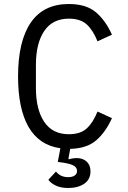

<svg xmlns="http://www.w3.org/2000/svg" viewBox="-20 -730 640 957"><path d="M159 -406V-292Q159 -184 200.5 -122.5Q242 -61 323 -61Q381 -61 412.5 -90Q444 -119 466 -174L538 -141Q507 -72 460 -31Q413 10 330 12L321 61L324 64Q343 58 363 58Q393 58 412 75.5Q431 93 431 124Q431 165 399.5 186Q368 207 320 207Q283 207 258 195Q233 183 221 166L259 125Q281 153 320 153Q340 153 352 145Q364 137 364 122Q364 107 349.5 97Q335 87 296 81L268 77L281 9Q175 -6 122.5 -97Q70 -188 70 -349Q70 -525 133.5 -617.5Q197 -710 323 -710Q410 -710 458.5 -668.5Q507 -627 538 -557L466 -524Q444 -579 412.5 -608Q381 -637 323 -637Q242 -637 200.5 -575.5Q159 -514 159 -406Z"/></svg>

Font: iA Writer Mono V
Style: Regular
Weight: 400
Designer: Mike Abbink, Paul van der Laan, Pieter van Rosmalen
Foundry: Bold Monday
Version: Version 2.000